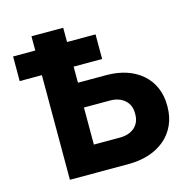

<svg xmlns="http://www.w3.org/2000/svg" viewBox="-104 -808 907 911"><g transform="rotate(-15 349.5 -352.5)"><path d="M129 -705V-635H20V-514H129V0H418C567 0 666 -86 666 -215V-222C666 -351 570 -435 425 -435H285V-514H425V-635H285V-705ZM282 -132V-314H411C468 -314 509 -280 509 -227V-219C509 -165 469 -132 411 -132Z"/></g></svg>

Font: Fixel Text Bold
Style: Bold
Weight: 700
Width: 4
Designer: AlfaBravo + MacPaw
Foundry: Kyrylo Tkachov, Marchela Mozhyna, Serhii Makarenko, Maria Weinstein, Zakhar Kryvoshyya
Version: Version 1.211